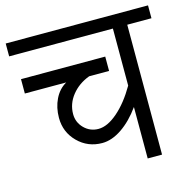

<svg xmlns="http://www.w3.org/2000/svg" viewBox="-111 -747 843 845"><g transform="rotate(-15 311.0 -325.0)"><path d="M-12.7 -591.8V-650.4H635.7V-591.8H525.4V0H460V-234.4Q420.9 -179.7 375 -148.4Q329.1 -117.2 285.2 -117.2Q219.7 -117.2 174.3 -162.6Q128.9 -208 128.9 -273.4Q128.9 -320.3 147.5 -358.4Q166 -396.5 200.2 -416H11.7V-481.4H395.5V-416H304.7Q254.9 -397.5 224.1 -358.9Q193.4 -320.3 193.4 -273.4Q193.4 -235.4 220.2 -208.5Q247.1 -181.6 285.2 -181.6Q326.2 -181.6 373 -222.2Q419.9 -262.7 460 -332V-591.8Z"/></g></svg>

Font: Lohit Marathi
Style: Regular
Weight: 400
Version: 2.94.2